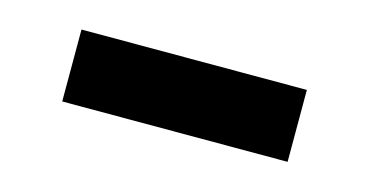

<svg xmlns="http://www.w3.org/2000/svg" viewBox="-30 -484 503 262"><g transform="rotate(15 221.5 -353.0)"><path d="M380.9 -302.7H62.5V-404.3H380.9Z"/></g></svg>

Font: WEMIX Pretendard SemiBold
Style: Regular
Weight: 600
Designer: Base glyphs from Inter by Rasmus Andersson; Hangeul glyphs from Noto Sans CJK(Source Han Sans) by Jang Soo-young and Kan
Foundry: Kil Hyung-jin
Version: Version 1.000